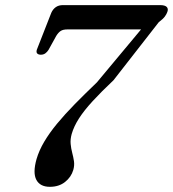

<svg xmlns="http://www.w3.org/2000/svg" viewBox="-20 -720 677 752"><path d="M541.4 -615.5 550.2 -604.8H244.1Q226.9 -604.8 217.8 -598.8Q208.7 -592.9 200.5 -579.8L170.3 -525.1Q164.8 -516.1 157.2 -510.8Q149.6 -505.5 139.4 -505.7Q128.4 -506 124.5 -512.2Q120.7 -518.4 126.6 -531.3L180.9 -669.9Q187.3 -684.1 198.5 -692Q209.7 -700 227 -700H606.6Q625.9 -700 632.9 -692.9Q639.9 -685.8 635.6 -673.7Q633 -665.7 626.1 -655.9Q619.2 -646.2 601.8 -633L424.7 -405.9Q376.1 -360 342.6 -323.5Q309.1 -287 289.3 -256.1Q269.4 -225.1 260.7 -195Q255 -174.1 256.7 -156.2Q258.4 -138.2 262.8 -121.7Q267.2 -105.1 269.7 -88.7Q272.1 -72.2 267.1 -54.6Q259 -26.5 234.9 -7.4Q210.8 11.7 175.3 11.7Q137 11.7 122.4 -15.6Q107.9 -42.9 123 -96.6Q132.9 -130.6 153.2 -164.9Q173.5 -199.2 203.6 -235.7Q233.7 -272.1 272.9 -312.1Q312.2 -352 359.7 -397.6Z"/></svg>

Font: Fraunces
Style: Italic
Weight: 900
Italic angle: -16°
Version: Version 1.000;[0bf87f6ff]